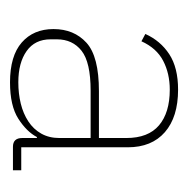

<svg xmlns="http://www.w3.org/2000/svg" viewBox="-16 -728 384 393"><g transform="rotate(90 176.5 -532.0)"><path d="M329 -366H281Q263 -366 263 -385V-415H261Q250 -394 223.5 -377Q197 -360 149 -360Q95 -360 67.5 -384Q40 -408 40 -449Q40 -491 68 -516.5Q96 -542 167 -542H263V-598Q263 -643 237 -665Q211 -687 164 -687Q131 -687 105 -673.5Q79 -660 65 -629L50 -637Q64 -668 91.5 -686Q119 -704 164 -704Q220 -704 251 -677Q282 -650 282 -601V-383H329ZM166 -525Q108 -525 84.5 -506.5Q61 -488 61 -456V-443Q61 -411 85 -394Q109 -377 149 -377Q172 -377 192.5 -382Q213 -387 229 -397.5Q245 -408 254 -424Q263 -440 263 -461V-525Z"/></g></svg>

Font: IBM Plex Sans Hebrew Thin
Style: Regular
Weight: 100
Designer: Mike Abbink, Paul van der Laan, Pieter van Rosmalen, Yanek Iontef
Foundry: Bold Monday
Version: Version 1.2